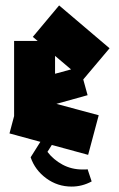

<svg xmlns="http://www.w3.org/2000/svg" viewBox="-20 -543 439 708"><path d="M305 28 15 -51 32 -115V-392H119L101 -407L198 -523L384 -365L287 -250L303 -192L188 -160L344 -118ZM183 -337V-271L242 -287ZM303 81 318 126Q283 145 244 145Q192 145 150.5 114.5Q109 84 93 37L149 -52L184 -29L155 17Q177 46 210.5 64Q244 82 284 82Q289 82 294 82Q299 82 303 81Z"/></svg>

Font: Blaka
Style: Regular
Weight: 400
Designer: Mohamed Gaber
Foundry: Kief Type Foundry
Version: Version 1.003; ttfautohint (v1.8.4.7-5d5b)